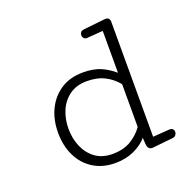

<svg xmlns="http://www.w3.org/2000/svg" viewBox="-107 -687 820 808"><g transform="rotate(-20 302.5 -283.5)"><path d="M278.8 8.3Q221.7 8.3 180.2 -17.8Q138.7 -43.9 116.5 -89.6Q94.2 -135.3 94.2 -194.3Q94.2 -252.4 116.7 -298.3Q139.2 -344.2 180.4 -370.6Q221.7 -397 278.8 -397Q326.2 -397 358.4 -382.8Q390.6 -368.7 417.5 -345.2V-532.7L345.2 -527.3Q336.4 -526.9 331.3 -532.7Q326.2 -538.6 326.2 -545.9Q326.2 -551.8 330.3 -558.3Q334.5 -564.9 345.7 -565.9L442.4 -576.2Q454.6 -577.1 459.5 -571.3Q464.4 -565.4 464.4 -557.1V-41.5L539.6 -46.9Q549.8 -46.9 554.4 -41.7Q559.1 -36.6 559.1 -29.8Q559.1 -22.9 554.4 -16.1Q549.8 -9.3 540.5 -8.3L446.3 1.5Q425.3 1.5 423.8 -22.9L421.9 -52.2Q400.4 -26.4 362.8 -9Q325.2 8.3 278.8 8.3ZM279.8 -31.7Q329.1 -31.7 362.8 -52Q396.5 -72.3 417.5 -102.5V-293.9Q394.5 -322.8 361.3 -339.8Q328.1 -356.9 281.7 -356.9Q235.4 -356.9 203.9 -334.2Q172.4 -311.5 156.7 -274.7Q141.1 -237.8 141.1 -194.3Q141.1 -150.9 157 -113.8Q172.9 -76.7 203.6 -54.2Q234.4 -31.7 279.8 -31.7Z"/></g></svg>

Font: Cutive Mono
Style: Regular
Weight: 400
Designer: Vernon Adams
Foundry: Vernon Adams
Version: Version 1.110; ttfautohint (v1.8.4.7-5d5b)